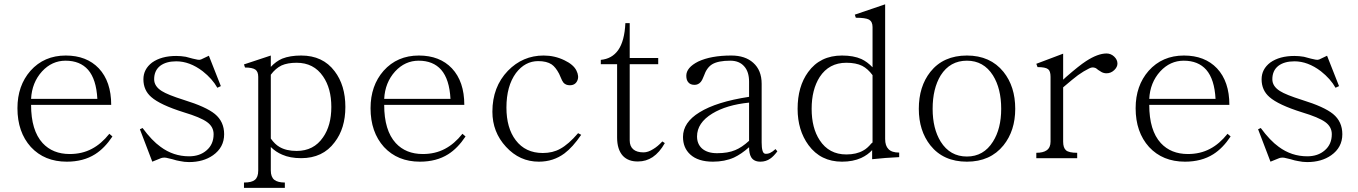

<svg xmlns="http://www.w3.org/2000/svg" viewBox="-20 -747 6424 908"><path d="M497.1 -114.3Q459 -66.4 414.1 -43Q368.2 -18.6 309.6 -18.6Q229.5 -18.6 181.6 -70.3Q127 -129.9 127 -251H505.9Q505.9 -361.3 447.3 -423.8Q389.6 -484.4 291 -484.4Q188.5 -484.4 124 -412.1Q62.5 -341.8 62.5 -235.4Q62.5 -122.1 126 -51.8Q190.4 17.6 295.9 17.6Q374 17.6 429.7 -17.6Q474.6 -45.9 511.7 -101.6ZM440.4 -279.3H127Q130.9 -356.4 178.7 -409.2Q225.6 -460 290 -460Q358.4 -460 396.5 -417Q435.5 -372.1 440.4 -279.3Z M654.3 -141.6 641.6 -135.7 700.2 17.6 741.2 1Q752 -2.9 765.6 -1Q774.4 1 794.9 5.9Q816.4 12.7 830.1 14.6Q851.6 19.5 874 19.5Q941.4 19.5 987.3 -12.7Q1040 -49.8 1040 -112.3Q1040 -171.9 996.1 -208Q954.1 -242.2 849.6 -274.4Q772.5 -298.8 745.1 -316.4Q709 -338.9 709 -372.1Q709 -413.1 737.3 -435.5Q765.6 -457 813.5 -457Q877 -457 938.5 -410.2Q984.4 -374 1007.8 -332L1024.4 -339.8L967.8 -483.4L930.7 -465.8Q923.8 -462.9 914.1 -464.8Q907.2 -465.8 891.6 -469.7Q871.1 -475.6 858.4 -478.5Q835.9 -482.4 813.5 -482.4Q743.2 -482.4 699.2 -451.2Q658.2 -419.9 658.2 -372.1Q658.2 -320.3 695.3 -288.1Q737.3 -251 849.6 -215.8Q927.7 -192.4 959 -169.9Q990.2 -147.5 990.2 -112.3Q990.2 -64.5 957 -36.1Q924.8 -7.8 874 -7.8Q799.8 -7.8 739.3 -52.7Q698.2 -82 654.3 -141.6Z M1260.7 -91.8V-393.6Q1283.2 -423.8 1311.5 -437.5Q1339.8 -450.2 1382.8 -450.2Q1463.9 -450.2 1507.8 -385.7Q1546.9 -329.1 1546.9 -241.2Q1546.9 -153.3 1507.8 -97.7Q1463.9 -33.2 1382.8 -33.2Q1333 -33.2 1300.8 -52.7Q1280.3 -64.5 1260.7 -91.8ZM1133.8 141.6H1327.1V116.2Q1293.9 116.2 1277.3 103.5Q1260.7 89.8 1260.7 59.6V-51.8Q1284.2 -28.3 1314.5 -15.6Q1351.6 1 1404.3 1Q1506.8 1 1562.5 -74.2Q1613.3 -139.6 1613.3 -241.2Q1613.3 -343.8 1562.5 -410.2Q1506.8 -484.4 1404.3 -484.4Q1351.6 -484.4 1314.5 -469.7Q1285.2 -457 1260.7 -430.7V-484.4L1133.8 -442.4L1138.7 -427.7Q1172.9 -427.7 1187.5 -418Q1201.2 -408.2 1201.2 -383.8V59.6Q1201.2 90.8 1185.5 103.5Q1170.9 116.2 1133.8 116.2Z M2167 -114.3Q2128.9 -66.4 2084 -43Q2038.1 -18.6 1979.5 -18.6Q1899.4 -18.6 1851.6 -70.3Q1796.9 -129.9 1796.9 -251H2175.8Q2175.8 -361.3 2117.2 -423.8Q2059.6 -484.4 1960.9 -484.4Q1858.4 -484.4 1793.9 -412.1Q1732.4 -341.8 1732.4 -235.4Q1732.4 -122.1 1795.9 -51.8Q1860.4 17.6 1965.8 17.6Q2043.9 17.6 2099.6 -17.6Q2144.5 -45.9 2181.6 -101.6ZM2110.4 -279.3H1796.9Q1800.8 -356.4 1848.6 -409.2Q1895.5 -460 1960 -460Q2028.3 -460 2066.4 -417Q2105.5 -372.1 2110.4 -279.3Z M2728.5 -109.4 2713.9 -117.2Q2668.9 -64.5 2628.9 -43Q2593.8 -23.4 2546.9 -23.4Q2464.8 -23.4 2418.9 -84Q2375 -141.6 2375 -238.3Q2375 -339.8 2419.9 -401.4Q2462.9 -458 2525.4 -458Q2565.4 -458 2588.9 -442.4Q2607.4 -429.7 2624 -398.4L2630.9 -382.8Q2638.7 -363.3 2644.5 -356.4Q2655.3 -343.8 2674.8 -343.8Q2700.2 -343.8 2710 -365.2Q2719.7 -385.7 2706.1 -413.1Q2692.4 -441.4 2649.4 -461.9Q2603.5 -484.4 2550.8 -484.4Q2452.1 -484.4 2381.8 -412.1Q2308.6 -335.9 2308.6 -218.8Q2308.6 -122.1 2373 -52.7Q2437.5 17.6 2528.3 17.6Q2596.7 17.6 2649.4 -21.5Q2688.5 -50.8 2728.5 -109.4Z M2821.3 -443.4H2898.4V-96.7Q2898.4 -40 2925.8 -9.8Q2952.1 17.6 2998 16.6Q3035.2 16.6 3066.4 -3.9Q3099.6 -26.4 3124 -70.3L3112.3 -78.1Q3090.8 -54.7 3069.3 -42Q3044.9 -26.4 3023.4 -26.4Q2991.2 -26.4 2974.6 -41Q2958 -55.7 2958 -83V-443.4H3092.8V-472.7H2958V-637.7H2937.5Q2933.6 -552.7 2903.3 -509.8Q2874 -468.8 2821.3 -463.9Z M3656.2 -31.2 3647.5 -42Q3633.8 -29.3 3621.1 -23.4Q3612.3 -19.5 3601.6 -19.5Q3589.8 -19.5 3585.9 -35.2Q3582 -48.8 3582 -73.2V-350.6Q3582 -415 3542 -450.2Q3503.9 -484.4 3438.5 -484.4Q3342.8 -484.4 3282.2 -456.1Q3225.6 -427.7 3225.6 -388.7Q3225.6 -368.2 3235.4 -357.4Q3245.1 -345.7 3264.6 -345.7Q3282.2 -345.7 3293.9 -359.4Q3301.8 -369.1 3308.6 -387.7Q3322.3 -427.7 3348.6 -443.4Q3377 -460 3433.6 -460Q3476.6 -460 3500 -432.6Q3522.5 -407.2 3522.5 -360.4V-289.1Q3368.2 -265.6 3288.1 -215.8Q3210 -168 3210 -99.6Q3210 -47.9 3244.1 -16.6Q3281.2 17.6 3351.6 17.6Q3407.2 17.6 3451.2 -2Q3486.3 -18.6 3522.5 -50.8Q3522.5 -20.5 3532.2 -3.9Q3544.9 17.6 3576.2 17.6Q3602.5 17.6 3623 2.9Q3637.7 -6.8 3656.2 -31.2ZM3522.5 -261.7V-81.1Q3488.3 -49.8 3457 -37.1Q3422.9 -22.5 3371.1 -22.5Q3325.2 -22.5 3299.8 -44.9Q3276.4 -66.4 3276.4 -101.6Q3276.4 -166 3348.6 -210Q3416 -251 3522.5 -261.7Z M4104.5 5.9Q4144.5 2 4168 0Q4194.3 -2 4232.4 -3.9V-25.4Q4197.3 -25.4 4181.6 -42Q4166 -57.6 4166 -89.8V-726.6L4022.5 -677.7L4027.3 -663.1Q4073.2 -663.1 4089.8 -654.3Q4106.4 -644.5 4106.4 -619.1V-428.7Q4081.1 -455.1 4053.7 -467.8Q4016.6 -484.4 3961.9 -484.4Q3858.4 -484.4 3801.8 -406.2Q3752 -337.9 3752 -232.4Q3752 -130.9 3803.7 -60.5Q3861.3 17.6 3961.9 17.6Q4013.7 17.6 4052.7 0Q4084 -14.6 4104.5 -37.1ZM4106.4 -391.6V-73.2L4100.6 -68.4Q4081.1 -44.9 4062.5 -35.2Q4030.3 -16.6 3982.4 -16.6Q3900.4 -16.6 3856.4 -84Q3818.4 -141.6 3818.4 -232.4Q3818.4 -323.2 3856.4 -382.8Q3900.4 -450.2 3982.4 -450.2Q4028.3 -450.2 4057.6 -435.5Q4084 -421.9 4106.4 -391.6Z M4552.7 -484.4Q4441.4 -484.4 4379.9 -407.2Q4325.2 -337.9 4325.2 -232.4Q4325.2 -128.9 4379.9 -59.6Q4441.4 17.6 4552.7 17.6Q4663.1 17.6 4725.6 -59.6Q4781.2 -128.9 4781.2 -232.4Q4781.2 -337.9 4725.6 -407.2Q4663.1 -484.4 4552.7 -484.4ZM4552.7 -460Q4631.8 -460 4675.8 -390.6Q4714.8 -328.1 4714.8 -232.4Q4714.8 -138.7 4675.8 -77.1Q4631.8 -6.8 4552.7 -6.8Q4472.7 -6.8 4428.7 -77.1Q4390.6 -138.7 4390.6 -232.4Q4390.6 -328.1 4428.7 -390.6Q4472.7 -460 4552.7 -460Z M4880.9 1H5074.2V-24.4Q5035.2 -24.4 5021.5 -36.1Q5007.8 -47.9 5007.8 -77.1V-334Q5055.7 -375 5078.1 -391.6Q5105.5 -411.1 5129.9 -422.9Q5144.5 -430.7 5156.2 -426.8Q5163.1 -425.8 5173.8 -416Q5183.6 -409.2 5189.5 -406.2Q5200.2 -400.4 5212.9 -400.4Q5233.4 -400.4 5249 -415Q5264.6 -429.7 5264.6 -446.3Q5264.6 -464.8 5249 -479.5Q5233.4 -494.1 5212.9 -494.1Q5171.9 -494.1 5116.2 -458Q5083 -436.5 5021.5 -382.8L5007.8 -370.1V-493.2L4880.9 -445.3L4886.7 -429.7Q4923.8 -429.7 4936.5 -419.9Q4948.2 -411.1 4948.2 -383.8V-77.1Q4948.2 -48.8 4929.7 -36.1Q4913.1 -24.4 4880.9 -24.4Z M5785.2 -114.3Q5747.1 -66.4 5702.1 -43Q5656.2 -18.6 5597.7 -18.6Q5517.6 -18.6 5469.7 -70.3Q5415 -129.9 5415 -251H5793.9Q5793.9 -361.3 5735.4 -423.8Q5677.7 -484.4 5579.1 -484.4Q5476.6 -484.4 5412.1 -412.1Q5350.6 -341.8 5350.6 -235.4Q5350.6 -122.1 5414.1 -51.8Q5478.5 17.6 5584 17.6Q5662.1 17.6 5717.8 -17.6Q5762.7 -45.9 5799.8 -101.6ZM5728.5 -279.3H5415Q5418.9 -356.4 5466.8 -409.2Q5513.7 -460 5578.1 -460Q5646.5 -460 5684.6 -417Q5723.6 -372.1 5728.5 -279.3Z M5942.4 -141.6 5929.7 -135.7 5988.3 17.6 6029.3 1Q6040 -2.9 6053.7 -1Q6062.5 1 6083 5.9Q6104.5 12.7 6118.2 14.6Q6139.6 19.5 6162.1 19.5Q6229.5 19.5 6275.4 -12.7Q6328.1 -49.8 6328.1 -112.3Q6328.1 -171.9 6284.2 -208Q6242.2 -242.2 6137.7 -274.4Q6060.5 -298.8 6033.2 -316.4Q5997.1 -338.9 5997.1 -372.1Q5997.1 -413.1 6025.4 -435.5Q6053.7 -457 6101.6 -457Q6165 -457 6226.6 -410.2Q6272.5 -374 6295.9 -332L6312.5 -339.8L6255.9 -483.4L6218.8 -465.8Q6211.9 -462.9 6202.1 -464.8Q6195.3 -465.8 6179.7 -469.7Q6159.2 -475.6 6146.5 -478.5Q6124 -482.4 6101.6 -482.4Q6031.2 -482.4 5987.3 -451.2Q5946.3 -419.9 5946.3 -372.1Q5946.3 -320.3 5983.4 -288.1Q6025.4 -251 6137.7 -215.8Q6215.8 -192.4 6247.1 -169.9Q6278.3 -147.5 6278.3 -112.3Q6278.3 -64.5 6245.1 -36.1Q6212.9 -7.8 6162.1 -7.8Q6087.9 -7.8 6027.3 -52.7Q5986.3 -82 5942.4 -141.6Z"/></svg>

Font: Batang
Style: Regular
Weight: 400
Version: Version 2.21